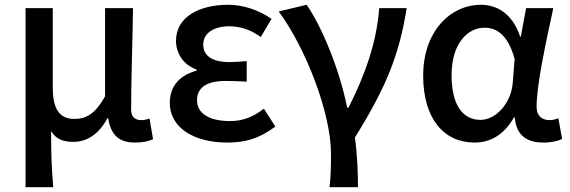

<svg xmlns="http://www.w3.org/2000/svg" viewBox="-20 -584 2386 804"><path d="M87 200H203C196 117 194 66 194 -35C217 2 249 10 288 10C344 10 394 -22 430 -89H433C444 -19 478 13 545 13C581 13 602 7 621 -1L606 -88C594 -83 582 -81 573 -81C546 -81 529 -93 529 -126C529 -246 535 -407 537 -550H420V-181C377 -103 337 -86 292 -86C228 -86 201 -128 201 -218V-550H87Z M931 13C1006 13 1065 -3 1133 -54L1085 -129C1036 -90 990 -77 943 -77C855 -77 805 -110 805 -164C805 -217 845 -245 924 -245C952 -245 981 -244 1013 -242V-328C986 -326 963 -324 941 -324C865 -324 831 -353 831 -397C831 -447 878 -474 940 -474C988 -474 1032 -458 1072 -429L1117 -505C1065 -541 1001 -564 935 -564C819 -564 717 -516 717 -413C717 -363 746 -313 803 -293V-288C740 -271 691 -230 691 -153C691 -48 794 13 931 13Z M1360 200H1479C1479 137 1476 59 1466 -8C1604 -229 1653 -364 1683 -550H1568C1557 -403 1506 -264 1439 -133H1434C1400 -300 1326 -475 1264 -564L1147 -536C1260 -384 1366 -110 1366 59C1366 126 1365 151 1360 200Z M1967 13C2036 13 2092 -22 2132 -92H2136C2141 -18 2186 13 2255 13C2291 13 2317 6 2334 -2L2318 -89C2306 -84 2293 -81 2281 -81C2250 -81 2227 -99 2227 -136C2227 -231 2267 -411 2297 -550H2183L2161 -431H2158C2126 -527 2061 -564 1994 -564C1867 -564 1752 -454 1752 -267C1752 -87 1839 13 1967 13ZM1992 -82C1916 -82 1871 -147 1871 -269C1871 -403 1939 -468 2009 -468C2058 -468 2107 -440 2135 -337L2127 -236C2120 -152 2057 -82 1992 -82Z"/></svg>

Font: Kinto Sans Med
Style: Regular
Weight: 500
Designer: Authors: Ryoko NISHIZUKA  (kana & ideographs); Paul D. Hunt (Latin, Greek & Cyrillic); Wenlong ZHANG  (bopomofo); Sandol
Foundry: Adobe Systems Incorporated, ookami Inc.
Version: Version 0.001